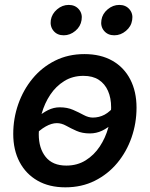

<svg xmlns="http://www.w3.org/2000/svg" viewBox="-20 -762 619 793"><path d="M250 11.7Q183.1 11.7 135 -15.9Q86.9 -43.5 60.8 -93Q34.7 -142.6 34.7 -209Q34.7 -272.5 55.4 -331.8Q76.2 -391.1 114.7 -437.7Q153.3 -484.4 207.5 -511.5Q261.7 -538.6 328.6 -538.6Q396 -538.6 444.1 -511.2Q492.2 -483.9 518.1 -433.8Q543.9 -383.8 543.9 -317.4Q543.9 -253.4 523.4 -194.3Q502.9 -135.3 464.4 -88.9Q425.8 -42.5 371.6 -15.4Q317.4 11.7 250 11.7ZM253.9 -78.1Q299.3 -78.1 334 -99.9Q368.7 -121.6 392.1 -157Q415.5 -192.4 427.2 -234.6Q439 -276.9 439 -318.4Q439 -357.4 426 -386.7Q413.1 -416 387.9 -432.4Q362.8 -448.7 324.7 -448.7Q279.8 -448.7 245.4 -427.2Q210.9 -405.8 187.5 -370.6Q164.1 -335.4 152.1 -292.7Q140.1 -250 140.1 -207.5Q140.1 -149.4 168.7 -113.8Q197.3 -78.1 253.9 -78.1ZM116.7 -197.3 83 -228Q107.9 -254.4 131.3 -274.9Q154.8 -295.4 178.2 -307.1Q201.7 -318.8 226.6 -318.8Q257.8 -318.8 281.7 -308.3Q305.7 -297.9 325.4 -287.1Q345.2 -276.4 363.3 -276.4Q389.2 -276.4 411.9 -288.3Q434.6 -300.3 459.5 -331.5L495.6 -303.7Q471.2 -274.9 448.2 -254.2Q425.3 -233.4 401.6 -222.2Q377.9 -210.9 351.1 -210.9Q319.8 -210.9 296.1 -221.4Q272.5 -231.9 253.2 -242.7Q233.9 -253.4 214.8 -253.4Q193.4 -253.4 168.9 -239.7Q144.5 -226.1 116.7 -197.3ZM452.1 -616.2Q425.3 -616.2 409.9 -634.5Q394.5 -652.8 398.9 -679.2Q402.8 -705.1 424.6 -723.4Q446.3 -741.7 472.7 -741.7Q499.5 -741.7 514.9 -723.4Q530.3 -705.1 525.9 -679.2Q522 -652.8 500.2 -634.5Q478.5 -616.2 452.1 -616.2ZM243.2 -616.2Q216.3 -616.2 201.2 -634.5Q186 -652.8 189.9 -679.2Q194.3 -705.1 215.8 -723.4Q237.3 -741.7 263.7 -741.7Q290.5 -741.7 305.9 -723.4Q321.3 -705.1 316.9 -679.2Q313 -652.8 291.3 -634.5Q269.5 -616.2 243.2 -616.2Z"/></svg>

Font: Inter 24pt Medium
Style: Italic
Weight: 500
Italic angle: -9.3988°
Designer: Rasmus Andersson
Foundry: rsms
Version: Version 4.001;git-66647c0bb